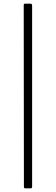

<svg xmlns="http://www.w3.org/2000/svg" viewBox="-20 -867 306 1052"><path d="M119 165H148C153.3 165 156 162 156 156V-836C156 -843.3 153 -847 147 -847H117C112.3 -847 110 -844.3 110 -839L111 158C111 162.7 113.7 165 119 165Z"/></svg>

Font: Libre Franklin ExtraLight
Style: Regular
Weight: 275
Designer: Pablo Impallari, Rodrigo Fuenzalida
Foundry: Impallari Type
Version: Version 1.002; ttfautohint (v1.5)